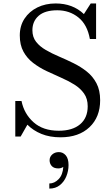

<svg xmlns="http://www.w3.org/2000/svg" viewBox="-20 -780 634 1111"><path d="M267 147.3Q267 127.3 282.4 113.7Q297.8 100.1 320.6 100.1Q344.2 100.1 360.4 118.7Q376.6 137.3 376.6 175.3Q376.6 209.3 363.8 240.5Q351 271.7 326.2 291.5Q301.4 311.3 265.4 311.3V281.7Q295 281.7 319.2 256.7Q343.4 231.7 346.2 185.7Q341.4 189.3 334 191.9Q326.6 194.5 317.4 194.5Q291.8 194.5 279.4 180.7Q267 166.9 267 147.3ZM99.5 10H68.5V-195.5H104.5Q119.5 -121.5 174.2 -72.5Q229 -23.5 320 -23.5Q399.5 -23.5 443.5 -60.8Q487.5 -98 487.5 -165Q487.5 -209 466.2 -239Q445 -269 410 -290.8Q375 -312.5 333 -330.8Q291 -349 249 -369Q207 -389 172 -415.8Q137 -442.5 115.8 -481Q94.5 -519.5 94.5 -575Q94.5 -630.5 121.8 -672Q149 -713.5 196 -736.8Q243 -760 302 -760Q401 -760 465.5 -698.5L505 -760H536V-554.5H500Q485 -638 433.5 -679.2Q382 -720.5 311.5 -720.5Q240 -720.5 203.8 -688.8Q167.5 -657 167.5 -605Q167.5 -565.5 188.8 -538.2Q210 -511 245 -490.8Q280 -470.5 321.8 -452.8Q363.5 -435 405.2 -414.5Q447 -394 482 -366.2Q517 -338.5 538.2 -298.2Q559.5 -258 559.5 -200Q559.5 -102.5 497.8 -44Q436 14.5 330 14.5Q268 14.5 220 -5Q172 -24.5 138.5 -58.5Z"/></svg>

Font: Bodoni* 06pt
Style: Regular
Weight: 400
Version: Version 2.3